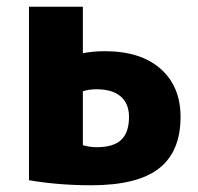

<svg xmlns="http://www.w3.org/2000/svg" viewBox="-20 -540 587 570"><path d="M66 -520H226V-382Q256 -388 291 -388Q398 -388 457 -335.5Q516 -283 516 -193Q516 -90 452 -40Q388 10 251 10Q153 10 66 -5ZM226 -269V-109Q246 -103 267 -103Q317 -103 340 -125Q363 -147 363 -193Q363 -232 338.5 -253.5Q314 -275 266 -275Q244 -275 226 -269Z"/></svg>

Font: Mplus 1p ExtraBold
Style: Regular
Weight: 800
Version: Version 1.061